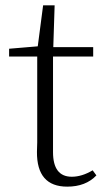

<svg xmlns="http://www.w3.org/2000/svg" viewBox="-20 -683 396 717"><path d="M340 -28Q300 14 231 14Q117 14 118 -116Q118 -127 119 -151V-472H14V-501L121 -510L141 -663H184L179 -507H328V-472H178V-115Q178 -23 248 -23Q286 -23 326 -47Z"/></svg>

Font: Source Han Serif SC ExtraLight
Style: Regular
Weight: 250
Designer: Ryoko NISHIZUKA  (kana & ideographs); Frank Grießhammer (Latin, Greek & Cyrillic); Wenlong ZHANG  (bopomofo); Sandoll Co
Foundry: Adobe Systems Incorporated
Version: Version 1.001 October 20, 2017